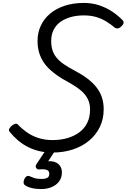

<svg xmlns="http://www.w3.org/2000/svg" viewBox="-20 -1020 863 1309"><path d="M338 20Q285 20 241 8.5Q197 -3 161 -23Q125 -43 97 -68Q69 -93 47 -120Q37 -131 43 -142Q49 -153 59 -162Q73 -173 83.5 -176Q94 -179 104 -169Q129 -142 163 -118Q197 -94 241 -79.5Q285 -65 338 -65Q393 -65 439.5 -78.5Q486 -92 521 -118Q556 -144 575 -183Q594 -222 594 -274Q594 -306 584 -332Q574 -358 554.5 -380.5Q535 -403 506.5 -422.5Q478 -442 441 -463Q406 -481 375.5 -502Q345 -523 319.5 -546.5Q294 -570 275.5 -598.5Q257 -627 246.5 -662Q236 -697 236 -741Q236 -797 258 -844.5Q280 -892 321.5 -927Q363 -962 421.5 -981Q480 -1000 552 -1000Q608 -1000 656 -984Q704 -968 744 -941.5Q784 -915 814 -884Q825 -874 822.5 -862.5Q820 -851 806 -839Q795 -828 783 -826.5Q771 -825 761 -833Q736 -854 705.5 -873Q675 -892 637.5 -903.5Q600 -915 551 -915Q503 -915 462 -903.5Q421 -892 391.5 -870.5Q362 -849 345.5 -816.5Q329 -784 329 -741Q329 -706 337.5 -678.5Q346 -651 365 -627.5Q384 -604 415 -582.5Q446 -561 490 -538Q538 -513 575 -485Q612 -457 637 -425.5Q662 -394 674.5 -356.5Q687 -319 687 -275Q687 -209 661 -155Q635 -101 588 -61.5Q541 -22 477 -1Q413 20 338 20ZM261 269Q224 269 194.5 261.5Q165 254 148 241Q140 233 141 220.5Q142 208 147 199Q154 186 162.5 181.5Q171 177 181 181Q194 187 213 193.5Q232 200 263 200Q288 200 302 192.5Q316 185 316 165Q316 143 296.5 137.5Q277 132 250 135Q239 136 234.5 133Q230 130 226 124Q222 117 223.5 110.5Q225 104 230 97L303 -13H369L292 105L263 89Q307 75 338 80.5Q369 86 385.5 106Q402 126 402 155Q402 192 382.5 217.5Q363 243 331 256Q299 269 261 269Z"/></svg>

Font: Playwrite CZ
Style: Regular
Weight: 400
Designer: Veronika Burian, José Scaglione
Foundry: TypeTogether
Version: Version 1.002